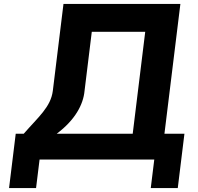

<svg xmlns="http://www.w3.org/2000/svg" viewBox="-20 -723 996 967"><path d="M405.8 -265.4 442.3 -562.9H711.4L648.4 -49.5H265.8C358.5 -119.2 399.5 -196.6 405.8 -265.4ZM908.9 -49.5H808.2L888.5 -703.2H299.7L246 -265.4C235.6 -183.8 172.8 -133.7 99.6 -49.5H59.2L25.6 224.2H161.6L179.3 80.5H757L739.3 224.2H875.3Z"/></svg>

Font: Hussar
Style: BdSuprExtOblOne
Weight: 700
Foundry: Cannot Into Space Fonts
Version: Version 2.00